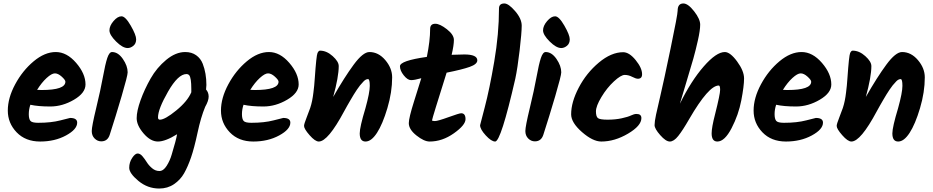

<svg xmlns="http://www.w3.org/2000/svg" viewBox="-20 -828 5382 1107"><path d="M155 -224Q146 -197 146 -170Q146 -143 155 -131.5Q164 -120 200 -120Q275 -120 328.5 -134Q382 -148 384 -148Q425 -148 425 -121Q425 -82 360.5 -47Q296 -12 211.5 -12Q127 -12 76 -65Q25 -118 25 -190.5Q25 -263 67.5 -342Q110 -421 174 -474.5Q238 -528 301.5 -528Q365 -528 419 -465.5Q473 -403 473 -341Q473 -292 406.5 -253Q340 -214 270 -214Q200 -214 155 -224ZM194 -310Q203 -309 220 -309Q357 -309 357 -357Q357 -367 336 -386Q315 -405 296.5 -405Q278 -405 249 -378.5Q220 -352 194 -310Z M716 -551Q687 -551 649 -589Q611 -627 611 -653Q611 -679 634.5 -706.5Q658 -734 680.5 -734Q703 -734 734 -680Q765 -626 765 -601.5Q765 -577 749 -564Q733 -551 716 -551ZM626 -528Q661 -528 688.5 -488Q716 -448 716 -411Q716 -392 681.5 -274.5Q647 -157 613 -52Q601 -13 564 -13Q542 -13 525.5 -29.5Q509 -46 509 -72.5Q509 -99 534.5 -204.5Q560 -310 573.5 -384.5Q587 -459 598.5 -493.5Q610 -528 626 -528Z M1168 -312Q1183 -295 1183 -271Q1183 -247 1163 -212Q1138 -152 1119 -63Q1100 26 1081.5 79.5Q1063 133 1041.5 171Q1020 209 983 234Q946 259 898 259Q831 259 778 215Q725 171 725 139.5Q725 108 742 82.5Q759 57 773.5 57Q788 57 801.5 73Q815 89 826.5 107.5Q838 126 857 142Q876 158 899 158Q922 158 941 128Q960 98 970 63Q995 -19 1001 -54Q933 -12 890.5 -12Q848 -12 808 -58.5Q768 -105 768 -146.5Q768 -188 790.5 -250.5Q813 -313 848.5 -375.5Q884 -438 938.5 -483Q993 -528 1048 -528Q1085 -528 1111 -509.5Q1137 -491 1149 -460Q1170 -406 1170 -338Q1170 -328 1168 -312ZM891 -151Q891 -138 902 -138Q931 -138 996 -191Q1061 -244 1083 -296V-315Q1083 -380 1071 -394Q1065 -401 1055 -401Q1007 -401 949 -300Q891 -199 891 -151Z M1384 -224Q1375 -197 1375 -170Q1375 -143 1384 -131.5Q1393 -120 1429 -120Q1504 -120 1557.5 -134Q1611 -148 1613 -148Q1654 -148 1654 -121Q1654 -82 1589.5 -47Q1525 -12 1440.5 -12Q1356 -12 1305 -65Q1254 -118 1254 -190.5Q1254 -263 1296.5 -342Q1339 -421 1403 -474.5Q1467 -528 1530.5 -528Q1594 -528 1648 -465.5Q1702 -403 1702 -341Q1702 -292 1635.5 -253Q1569 -214 1499 -214Q1429 -214 1384 -224ZM1423 -310Q1432 -309 1449 -309Q1586 -309 1586 -357Q1586 -367 1565 -386Q1544 -405 1525.5 -405Q1507 -405 1478 -378.5Q1449 -352 1423 -310Z M2110 -528Q2162 -528 2201.5 -481.5Q2241 -435 2241 -382Q2241 -297 2213.5 -204.5Q2186 -112 2153.5 -62Q2121 -12 2087.5 -12Q2054 -12 2054 -59Q2054 -95 2087 -204Q2112 -294 2112 -333Q2112 -372 2102 -372Q2089 -372 2076.5 -359Q2064 -346 2056 -336Q2048 -326 2037.5 -310.5Q2027 -295 2019.5 -282.5Q2012 -270 2000.5 -250.5Q1989 -231 1982 -218.5Q1975 -206 1964 -186Q1871 -12 1818 -12Q1797 -12 1765 -48.5Q1733 -85 1733 -102Q1733 -113 1747.5 -149.5Q1762 -186 1768.5 -205.5Q1775 -225 1779.5 -247Q1784 -269 1787 -294.5Q1790 -320 1791.5 -334Q1793 -348 1795 -378Q1804 -508 1810.5 -522Q1817 -536 1825 -536Q1863 -536 1898 -504.5Q1933 -473 1933 -447Q1933 -385 1901 -269Q1966 -383 2019.5 -455.5Q2073 -528 2110 -528Z M2639 -175Q2664 -175 2664 -141Q2664 -107 2597 -59.5Q2530 -12 2457 -12Q2425 -12 2381 -47Q2337 -82 2337 -118Q2337 -148 2367.5 -244.5Q2398 -341 2409 -377Q2370 -366 2350 -366Q2330 -366 2308 -393.5Q2286 -421 2286 -446Q2286 -478 2441 -500Q2460 -593 2460 -661Q2460 -691 2490 -691Q2516 -691 2556.5 -659.5Q2597 -628 2597 -597.5Q2597 -567 2584 -512Q2632 -514 2657 -514Q2732 -514 2732 -480Q2732 -458 2688.5 -442.5Q2645 -427 2555 -409Q2547 -382 2531.5 -333.5Q2516 -285 2493.5 -212Q2471 -139 2471 -134.5Q2471 -130 2487.5 -130Q2504 -130 2566 -152.5Q2628 -175 2639 -175Z M2951 -374Q2868 -12 2835 -12Q2813 -12 2780.5 -47.5Q2748 -83 2748 -106Q2748 -108 2775 -210Q2802 -312 2829.5 -472.5Q2857 -633 2857 -779Q2857 -808 2888 -808Q2912 -808 2950 -764Q2988 -720 2988 -680Q2988 -640 2976 -537.5Q2964 -435 2951 -374Z M3216 -551Q3187 -551 3149 -589Q3111 -627 3111 -653Q3111 -679 3134.5 -706.5Q3158 -734 3180.5 -734Q3203 -734 3234 -680Q3265 -626 3265 -601.5Q3265 -577 3249 -564Q3233 -551 3216 -551ZM3126 -528Q3161 -528 3188.5 -488Q3216 -448 3216 -411Q3216 -392 3181.5 -274.5Q3147 -157 3113 -52Q3101 -13 3064 -13Q3042 -13 3025.5 -29.5Q3009 -46 3009 -72.5Q3009 -99 3034.5 -204.5Q3060 -310 3073.5 -384.5Q3087 -459 3098.5 -493.5Q3110 -528 3126 -528Z M3273 -169Q3273 -239 3317 -323Q3361 -407 3432.5 -467Q3504 -527 3573 -527Q3608 -527 3645 -481.5Q3682 -436 3682 -400Q3682 -374 3658 -374Q3646 -374 3625 -385Q3604 -396 3582 -396Q3560 -396 3519.5 -358.5Q3479 -321 3447.5 -268.5Q3416 -216 3416 -186Q3416 -156 3427.5 -147Q3439 -138 3483.5 -138Q3528 -138 3564.5 -146Q3601 -154 3618.5 -162.5Q3636 -171 3650 -171Q3678 -171 3678 -147Q3678 -103 3601 -57.5Q3524 -12 3447 -12Q3398 -12 3335.5 -66.5Q3273 -121 3273 -169Z M3887 -766Q3887 -808 3920 -808Q3947 -808 3982 -763Q4017 -718 4017 -686Q4017 -654 4004 -596Q3991 -538 3977.5 -490Q3964 -442 3937 -353.5Q3910 -265 3900 -230Q3965 -362 4037.5 -445Q4110 -528 4159 -528Q4190 -528 4230 -473.5Q4270 -419 4270 -375.5Q4270 -332 4254 -249Q4238 -166 4198 -89Q4158 -12 4116 -12Q4083 -12 4083 -59Q4083 -93 4103 -170Q4132 -285 4132 -310Q4132 -335 4124 -335Q4066 -335 3954 -142Q3916 -76 3890.5 -44Q3865 -12 3842 -12Q3819 -12 3786.5 -49Q3754 -86 3754 -106.5Q3754 -127 3762.5 -167Q3771 -207 3788.5 -281Q3806 -355 3846.5 -549.5Q3887 -744 3887 -766Z M4455 -224Q4446 -197 4446 -170Q4446 -143 4455 -131.5Q4464 -120 4500 -120Q4575 -120 4628.5 -134Q4682 -148 4684 -148Q4725 -148 4725 -121Q4725 -82 4660.5 -47Q4596 -12 4511.5 -12Q4427 -12 4376 -65Q4325 -118 4325 -190.5Q4325 -263 4367.5 -342Q4410 -421 4474 -474.5Q4538 -528 4601.5 -528Q4665 -528 4719 -465.5Q4773 -403 4773 -341Q4773 -292 4706.5 -253Q4640 -214 4570 -214Q4500 -214 4455 -224ZM4494 -310Q4503 -309 4520 -309Q4657 -309 4657 -357Q4657 -367 4636 -386Q4615 -405 4596.5 -405Q4578 -405 4549 -378.5Q4520 -352 4494 -310Z M5181 -528Q5233 -528 5272.5 -481.5Q5312 -435 5312 -382Q5312 -297 5284.5 -204.5Q5257 -112 5224.5 -62Q5192 -12 5158.5 -12Q5125 -12 5125 -59Q5125 -95 5158 -204Q5183 -294 5183 -333Q5183 -372 5173 -372Q5160 -372 5147.5 -359Q5135 -346 5127 -336Q5119 -326 5108.5 -310.5Q5098 -295 5090.5 -282.5Q5083 -270 5071.5 -250.5Q5060 -231 5053 -218.5Q5046 -206 5035 -186Q4942 -12 4889 -12Q4868 -12 4836 -48.5Q4804 -85 4804 -102Q4804 -113 4818.5 -149.5Q4833 -186 4839.5 -205.5Q4846 -225 4850.5 -247Q4855 -269 4858 -294.5Q4861 -320 4862.5 -334Q4864 -348 4866 -378Q4875 -508 4881.5 -522Q4888 -536 4896 -536Q4934 -536 4969 -504.5Q5004 -473 5004 -447Q5004 -385 4972 -269Q5037 -383 5090.5 -455.5Q5144 -528 5181 -528Z"/></svg>

Font: Kalam
Style: Bold
Weight: 700
Version: Version 2.001;PS 1.0;hotconv 1.0.79;makeotf.lib2.5.61930; tt